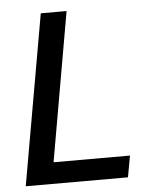

<svg xmlns="http://www.w3.org/2000/svg" viewBox="-51 -743 627 786"><g transform="rotate(-5 262.5 -350.0)"><path d="M23 0 146 -700H252L145 -88H459L443 0Z"/></g></svg>

Font: Rethink Sans Medium
Style: Italic
Weight: 500
Italic angle: -10°
Designer: The Rethink Sans project authors (Hans Thiessen). DM Sans designed by Colophon Foundry.
Foundry: Rethink Communications LLC
Version: Version 1.001